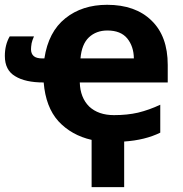

<svg xmlns="http://www.w3.org/2000/svg" viewBox="-20 -576 755 792"><path d="M357.9 1Q274.4 -18.1 220.7 -76.2Q168.5 -134.3 160.2 -235.8Q84 -235.8 42.5 -261.7Q0 -286.6 0 -345.2Q0 -391.1 20 -425.8H120.1Q112.8 -409.2 110.4 -397.5Q107.9 -381.8 107.9 -373Q107.9 -354.5 119.1 -344.7Q129.9 -335 154.8 -335H163.1Q179.7 -444.8 249.5 -500.5Q318.8 -556.2 421.9 -556.2Q538.6 -556.2 605 -491.2Q671.9 -426.8 671.9 -308.1V-235.8H309.1Q311 -173.3 347.7 -136.7Q385.7 -101.1 450.2 -101.1Q504.9 -101.1 549.3 -111.3Q595.7 -122.6 641.1 -144V-28.8Q578.6 2 492.2 7.8V195.8H357.9ZM422.9 -450.2Q377 -450.2 346.7 -421.9Q316.9 -393.6 312 -335H532.2Q531.7 -384.3 504.9 -417.5Q478 -450.2 422.9 -450.2Z"/></svg>

Font: Droid Sans Thai
Style: Bold
Weight: 700
Designer: Steve Matteson
Foundry: Ascender Corporation
Version: Version 1.00